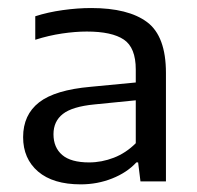

<svg xmlns="http://www.w3.org/2000/svg" viewBox="-20 -768 504 490"><path d="M186 -297.5Q115.5 -297.5 77.2 -330.2Q39 -363 39 -418Q39 -475 79.8 -506.8Q120.5 -538.5 211.5 -546.5L326.5 -557.5V-590.5Q326.5 -646.5 296 -667Q265.5 -687.5 201.5 -687.5Q172.5 -687.5 138.5 -682.5Q104.5 -677.5 70 -666.5V-726.5Q102.5 -737 140.2 -742.2Q178 -747.5 212.5 -747.5Q307.5 -747.5 355.5 -711.5Q403.5 -675.5 403.5 -582V-305H338.5L332.5 -353.5H328Q304 -327.5 266.2 -312.5Q228.5 -297.5 186 -297.5ZM116.5 -425.5Q116.5 -391.5 138.8 -372.5Q161 -353.5 207.5 -353.5Q239.5 -353.5 270.5 -365.5Q301.5 -377.5 326.5 -402.5V-512L221 -501.5Q164.5 -496 140.5 -477.2Q116.5 -458.5 116.5 -425.5Z"/></svg>

Font: Encode Sans SmExp
Style: Regular
Weight: 400
Width: 6
Designer: Multiple Designers
Foundry: Impallari Type
Version: Version 3.002; ttfautohint (v1.8.3) -l 8 -r 50 -G 200 -x 14 